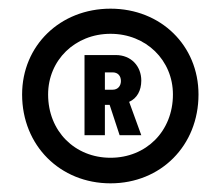

<svg xmlns="http://www.w3.org/2000/svg" viewBox="-20 -730 510 443"><path d="M235 -710C119 -710 31 -625 31 -512C31 -394 119 -307 235 -307C351 -307 438 -394 438 -512C438 -625 351 -710 235 -710ZM235 -366C153 -366 91 -427 91 -512C91 -591 153 -652 235 -652C317 -652 379 -591 379 -512C379 -427 317 -366 235 -366ZM306 -544C306 -577 283 -603 247 -603H175V-418H222V-488H233L256 -418H306L278 -495C296 -503 306 -521 306 -544ZM222 -563H240C252 -563 259 -555 259 -543C259 -532 252 -523 240 -523H222Z"/></svg>

Font: Arthouse Owned
Style: Bold
Weight: 700
Designer: Jeremy Tribby
Foundry: Tribby Type
Version: Version 1.000;PS 001.000;hotconv 1.0.88;makeotf.lib2.5.64775